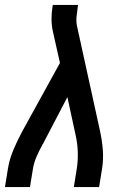

<svg xmlns="http://www.w3.org/2000/svg" viewBox="-25 -755 545 775"><path d="M-5 0 7 -74Q13 -112 29 -150Q45 -188 65 -225L217 -501L188 -630Q183 -654 183 -678.5Q183 -703 187 -728L188 -735H290L289 -728Q286 -708 284 -688Q282 -668 286 -649L379 -225Q387 -188 390 -150Q393 -112 387 -74L375 0H273L285 -74Q290 -107 289 -140.5Q288 -174 281 -206L247 -363L153 -183Q152 -180 149.5 -176Q147 -172 145 -169V-168Q132 -145 122 -121.5Q112 -98 108 -74L96 0Z"/></svg>

Font: Iosevka Term Curly Semibold
Style: Italic
Weight: 600
Italic angle: -9°
Designer: Belleve Invis
Foundry: Belleve Invis
Version: Version 32.3.0